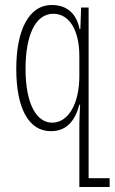

<svg xmlns="http://www.w3.org/2000/svg" viewBox="-20 -514 458 767"><path d="M297 233H418V198H334V-484H304L301 -398H298C286 -457 250 -494 187 -494C94 -494 45 -392 45 -239C45 -82 94 10 183 10C244 10 279 -28 297 -96H300C298 -65 297 -29 297 -14ZM188 -24C128 -24 82 -95 82 -239C82 -370 120 -459 193 -459C257 -459 297 -393 297 -290V-211C297 -99 253 -24 188 -24Z"/></svg>

Font: Noto Sans Armenian ExtraCondensed ExtraLight
Style: Regular
Weight: 200
Width: 2
Designer: Monotype Design Team
Foundry: Monotype Imaging Inc.
Version: Version 2.008